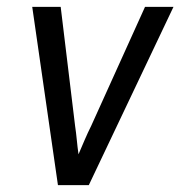

<svg xmlns="http://www.w3.org/2000/svg" viewBox="-20 -540 540 560"><path d="M149 0 74 -520H157L199 -173Q202 -153 204 -132Q206 -111 209 -90Q218 -111 227 -132Q236 -153 246 -173L403 -520H486L239 0Z"/></svg>

Font: Iosevka SS04 Oblique
Style: Regular
Weight: 400
Italic angle: -9°
Monospace: yes
Designer: Belleve Invis
Foundry: Belleve Invis
Version: Version 19.0.0; ttfautohint (v1.8.4)